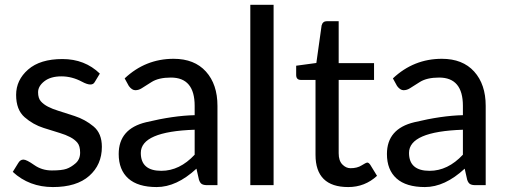

<svg xmlns="http://www.w3.org/2000/svg" viewBox="-20 -757 2069 785"><path d="M135.7 -379.9Q135.7 -355.5 147 -342.8Q158.2 -330.1 176.3 -320.8Q194.3 -311.5 218 -304.2Q241.7 -296.9 284.9 -282.7Q328.1 -268.6 362.3 -240.2Q396.5 -211.9 396.5 -156.7Q396.5 -83.5 344.7 -37.8Q293 7.8 196.3 7.8Q99.6 7.8 32.2 -54.2L54.2 -89.8Q62.5 -104.5 75.7 -104.5Q88.4 -104.5 119.9 -82.3Q151.4 -60.1 191.9 -60.1Q232.9 -60.1 251.7 -66.7Q270.5 -73.2 289.1 -89.4Q307.6 -105.5 307.6 -132.8Q307.6 -160.2 296.4 -173.6Q285.2 -187 266.8 -196.5Q248.5 -206.1 225.1 -213.1Q201.7 -220.2 158.4 -233.9Q115.2 -247.6 80.6 -277.8Q45.9 -308.1 45.9 -369.1Q45.9 -429.7 95 -472.7Q144 -515.6 235.4 -515.6Q326.7 -515.6 388.2 -456.1L367.2 -421.4Q356 -400.9 315.2 -422.9Q274.4 -444.8 231 -444.8Q187 -444.8 161.4 -424.8Q135.7 -404.8 135.7 -379.9Z M639.6 -58.6Q714.4 -58.6 775.9 -124.5V-226.6Q555.7 -219.2 555.7 -131.8Q555.7 -58.6 639.6 -58.6ZM689.9 -516.6Q774.9 -516.6 822 -464.4Q869.1 -412.1 869.1 -324.2V0H827.1Q813 0 805.4 -4.4Q797.9 -8.8 793.5 -22L783.2 -67.4Q702.1 7.8 620.6 7.8Q543.9 7.8 504.6 -27.3Q465.3 -62.5 465.3 -127.4Q465.3 -230.5 577.4 -257.3Q689.5 -284.2 775.9 -286.1V-324.2Q775.9 -439.9 678.7 -439.9Q628.9 -439.9 600.1 -421.9Q571.3 -403.8 559.1 -396Q546.9 -388.2 533.2 -388.2Q519.5 -388.2 506.8 -405.3L489.7 -436.5Q574.7 -516.6 689.9 -516.6Z M1098.6 -737.3V0H1003.4V-737.3Z M1270 -124V-430.2H1210.4Q1190.9 -430.2 1190.9 -450.7V-488.3L1273.4 -499.5L1294.9 -652.8Q1299.3 -670.4 1316.9 -670.4H1364.7V-499H1509.3V-430.2H1364.7V-130.4Q1364.7 -100.1 1379.6 -84.7Q1394.5 -69.3 1413.1 -69.3Q1440.4 -69.3 1458.5 -80.8Q1476.6 -92.3 1481.9 -92.3Q1487.3 -92.3 1493.7 -83.5L1521.5 -38.1Q1471.7 7.8 1403.8 7.8Q1270 7.8 1270 -124Z M1736.3 -58.6Q1811 -58.6 1872.6 -124.5V-226.6Q1652.3 -219.2 1652.3 -131.8Q1652.3 -58.6 1736.3 -58.6ZM1786.6 -516.6Q1871.6 -516.6 1918.7 -464.4Q1965.8 -412.1 1965.8 -324.2V0H1923.8Q1909.7 0 1902.1 -4.4Q1894.5 -8.8 1890.1 -22L1879.9 -67.4Q1798.8 7.8 1717.3 7.8Q1640.6 7.8 1601.3 -27.3Q1562 -62.5 1562 -127.4Q1562 -230.5 1674.1 -257.3Q1786.1 -284.2 1872.6 -286.1V-324.2Q1872.6 -439.9 1775.4 -439.9Q1725.6 -439.9 1696.8 -421.9Q1668 -403.8 1655.8 -396Q1643.6 -388.2 1629.9 -388.2Q1616.2 -388.2 1603.5 -405.3L1586.4 -436.5Q1671.4 -516.6 1786.6 -516.6Z"/></svg>

Font: Lato-Medium
Style: Regular
Weight: 500
Designer: Lukasz Dziedzic
Foundry: tyPoland Lukasz Dziedzic
Version: Version 2.006; 2014-01-15